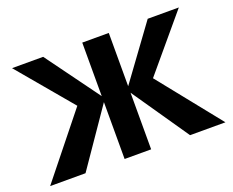

<svg xmlns="http://www.w3.org/2000/svg" viewBox="-107 -839 1240 1020"><g transform="rotate(-20 512.5 -329.0)"><path d="M808 0 575 -339 808 -658H984L683 -300L690 -397L1008 0ZM17 0 335 -397 342 -300 41 -658H217L450 -339L217 0ZM438 0V-658H588V0Z"/></g></svg>

Font: Ysabeau SC ExtraBold
Style: Regular
Weight: 800
Designer: Christian Thalmann (Catharsis Fonts)
Version: Version 2.001;gftools[0.9.30]; featfreeze: smcp